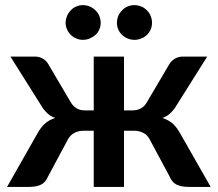

<svg xmlns="http://www.w3.org/2000/svg" viewBox="-20 -736 857 756"><path d="M689 -211.4 809.6 0H724.1Q691.9 0 673.8 -9.8Q656.7 -19 647 -42.5L570.8 -184.6Q561.5 -203.6 545.9 -211.9Q528.8 -221.2 508.8 -221.2H468.3V0H349.1V-221.2H308.1Q288.6 -221.2 271.5 -211.9Q255.4 -203.1 246.1 -184.6L169.9 -42.5Q160.2 -19 143.1 -9.8Q125 0 92.8 0H7.8L127.9 -211.4Q140.6 -234.4 156.7 -249Q173.8 -264.2 197.3 -271.5Q178.7 -277.8 166 -290.5Q151.4 -304.2 141.1 -322.3L21 -513.2H118.7Q134.8 -513.2 149.9 -504.4Q163.6 -496.1 171.9 -480.5L258.8 -333Q267.6 -317.9 281.7 -309.6Q294.4 -301.3 314.9 -301.3H349.1V-513.2H468.3V-301.3H500Q521 -301.3 535.2 -309.6Q548.8 -316.9 558.1 -333L645 -480.5Q653.3 -495.6 667.5 -504.4Q682.6 -513.2 699.2 -513.2H795.9L675.8 -322.3Q665.5 -304.2 650.9 -290.5Q638.2 -277.8 619.6 -271.5Q643.6 -263.7 660.6 -249Q675.8 -234.9 689 -211.4ZM376.5 -646Q376.5 -632.3 371.1 -620.1Q366.2 -607.9 356 -598.6Q346.2 -589.8 333.5 -584.5Q320.3 -579.1 306.2 -579.1Q292.5 -579.1 280.3 -584.5Q268.1 -589.4 258.8 -598.6Q249.5 -607.4 244.1 -620.1Q238.3 -633.3 238.3 -646Q238.3 -659.2 244.1 -673.3Q249 -685.5 258.8 -695.3Q268.1 -705.6 280.3 -710.4Q292.5 -715.8 306.2 -715.8Q320.3 -715.8 333.5 -710.4Q345.7 -705.1 356 -695.3Q366.2 -685.1 371.1 -673.3Q376.5 -660.2 376.5 -646ZM578.6 -646Q578.6 -632.3 573.2 -620.1Q568.4 -608.4 558.6 -598.6Q548.8 -589.4 536.6 -584.5Q523.4 -579.1 508.8 -579.1Q495.6 -579.1 482.4 -584.5Q470.2 -589.4 460.9 -598.6Q450.7 -607.9 445.8 -620.1Q440.4 -632.3 440.4 -646Q440.4 -660.2 445.8 -673.3Q450.7 -685.1 460.9 -695.3Q470.2 -705.6 482.4 -710.4Q495.6 -715.8 508.8 -715.8Q523.4 -715.8 536.6 -710.4Q548.3 -705.6 558.6 -695.3Q568.8 -684.6 573.2 -673.3Q578.6 -660.2 578.6 -646Z"/></svg>

Font: Lato-SemiBold
Style: Bold
Weight: 500
Designer: Lukasz Dziedzic with Adam Twardoch and Botio Nikoltchev
Foundry: tyPoland Lukasz Dziedzic
Version: ""